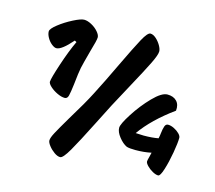

<svg xmlns="http://www.w3.org/2000/svg" viewBox="-111 -891 1199 1072"><g transform="rotate(15 488.5 -355.5)"><path d="M594 -438 525 -310Q492 -246 466 -194Q404 -71 371 -14Q338 43 322 43Q306 43 287 29.5Q268 16 254 -2Q240 -20 240 -32Q240 -47 256.5 -78Q273 -109 315 -180Q380 -286 413 -351Q454 -430 507 -542Q560 -653 587.5 -703.5Q615 -754 631 -754Q647 -754 664 -739Q681 -724 692.5 -704Q704 -684 704 -670Q704 -650 678.5 -598Q653 -546 594 -438ZM144 -539Q132 -539 116 -552Q100 -565 89.5 -584Q79 -603 79 -619Q79 -634 114 -661.5Q149 -689 192 -711Q235 -733 254 -733Q273 -733 296.5 -720.5Q320 -708 336 -689.5Q352 -671 352 -657Q352 -640 332 -573Q310 -492 305 -468Q299 -438 292 -371Q286 -321 281 -302Q276 -283 261 -283Q242 -283 217.5 -294.5Q193 -306 175.5 -322Q158 -338 158 -349Q159 -370 187.5 -456Q216 -542 244 -601L233 -607Q174 -539 144 -539ZM797 -60Q797 -66 804 -92L809 -113Q767 -104 718 -104Q684 -104 667 -109Q643 -120 620.5 -148.5Q598 -177 598 -201Q598 -222 638 -284.5Q678 -347 728 -398.5Q778 -450 811 -450Q846 -450 865 -430Q884 -410 880 -375Q760 -288 695 -196Q725 -194 741 -194Q790 -194 826 -201Q830 -218 831 -231Q834 -258 839.5 -273Q845 -288 858 -288Q874 -288 892.5 -279Q911 -270 924 -257Q937 -244 937 -233Q937 -204 927 -146.5Q917 -89 903 -44.5Q889 0 877 0Q863 0 844 -10.5Q825 -21 811 -35.5Q797 -50 797 -60Z"/></g></svg>

Font: Mogra
Style: Regular
Weight: 400
Designer: Lipi Raval
Foundry: Lipi Raval
Version: Version 1.002;PS 1.002;hotconv 1.0.88;makeotf.lib2.5.647800;